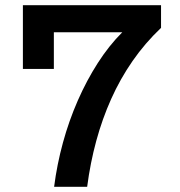

<svg xmlns="http://www.w3.org/2000/svg" viewBox="-20 -718 690 738"><path d="M188 0Q199 -86 222 -170Q245 -254 279 -331.5Q313 -409 356 -476Q399 -543 450 -594H68V-698H599V-611Q537 -552 489.5 -483.5Q442 -415 407.5 -338Q373 -261 350 -176.5Q327 -92 315 0ZM68 -698H187V-453H68Z"/></svg>

Font: Azeret Mono Thin Medium
Style: Regular
Weight: 500
Version: Version 1.002